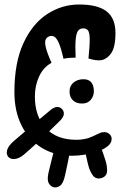

<svg xmlns="http://www.w3.org/2000/svg" viewBox="-20 -725 558 853"><path d="M300 -33Q223 -33 165.5 -68.2Q108 -103.5 76 -167Q44 -230.5 44 -316Q44 -446 83.8 -532.5Q123.5 -619 189 -662Q254.5 -705 332 -705Q414 -705 453.5 -674.5Q493 -644 493 -578Q493 -512 471 -484.5Q449 -457 421 -457Q407.5 -457 396.2 -459.2Q385 -461.5 373 -465Q379 -524 378.5 -552.5Q378 -581 370.8 -590Q363.5 -599 350 -599Q336 -599 327.8 -589.5Q319.5 -580 316.5 -552.2Q313.5 -524.5 316 -469Q302.5 -469 288.2 -467.8Q274 -466.5 262 -464Q251 -513 240.8 -535.2Q230.5 -557.5 220.5 -562.5Q210.5 -567.5 200 -564Q188 -560 183 -549.5Q178 -539 183.5 -514.8Q189 -490.5 209 -446Q173 -426.5 154 -385.8Q135 -345 135 -296Q135 -209 182.8 -156.5Q230.5 -104 319 -104Q323.5 -104 329 -104.2Q334.5 -104.5 339 -105Q346 -106 351.5 -106.8Q357 -107.5 363 -109Q369 -110.5 374.2 -112.2Q379.5 -114 384 -116Q386.5 -117 389 -118Q391.5 -119 394.2 -120.2Q397 -121.5 400 -123Q402.5 -124 405 -125.2Q407.5 -126.5 410 -127.8Q412.5 -129 415 -130Q419.5 -132.5 426.5 -135.2Q433.5 -138 443 -138Q457.5 -138 466.8 -129Q476 -120 476 -108Q476 -89.5 458.5 -75.5Q441 -61.5 413.8 -52Q386.5 -42.5 356.2 -37.8Q326 -33 300 -33ZM349 -655Q350 -650 349.5 -646Q349 -642 349 -638Q348.5 -632 342.5 -629.5Q336.5 -627 329 -626Q318.5 -624.5 312.5 -629.5Q306.5 -634.5 304 -641Q304 -645 303.5 -649Q303 -653 303 -655Q304 -662 310.2 -667Q316.5 -672 326 -672Q336 -671.5 342.2 -666.8Q348.5 -662 349 -655ZM41 -98Q78 -129.5 119.2 -164.8Q160.5 -200 203 -235Q220.5 -249.5 233.8 -249.8Q247 -250 256 -240Q265 -230.5 263.5 -217.2Q262 -204 246 -188Q219.5 -162 193.5 -136.8Q167.5 -111.5 140.8 -86.8Q114 -62 86 -38Q66 -21 46.2 -18.8Q26.5 -16.5 16 -29Q6.5 -42 12.2 -60Q18 -78 41 -98ZM344.5 -265Q318.5 -265 303.8 -279.5Q289 -294 289 -318.5Q289 -344 306.8 -358.5Q324.5 -373 351.5 -373Q374.5 -373 385.8 -358.8Q397 -344.5 397 -319.5Q397 -298 383.2 -281.5Q369.5 -265 344.5 -265ZM427 -74Q439 -43 448.2 -13.5Q457.5 16 455.5 37.5Q453.5 59 431 66Q407 73 393 55Q379 37 371.2 5.5Q363.5 -26 357 -59ZM288 -37Q283.5 -13 278.5 10Q273.5 33 269 54Q261 90.5 246.8 100.2Q232.5 110 219 107Q205.5 104 196.8 89.2Q188 74.5 196 40Q202 14.5 208 -9.2Q214 -33 220 -57ZM138 -578Q142.5 -576 145.8 -573.2Q149 -570.5 152 -568Q156.5 -564.5 155.2 -558.2Q154 -552 150 -545Q145 -536 137.5 -534Q130 -532 123 -534Q121 -535.5 118.8 -536.8Q116.5 -538 114.5 -539Q112.5 -540 111 -541Q106 -545.5 105.5 -553.8Q105 -562 111 -570Q117 -577.5 124.5 -579.8Q132 -582 138 -578Z"/></svg>

Font: Kablammo
Style: Regular
Weight: 400
Designer: Travis Kochel, Lizy Gershenzon, Daria Petrova, Ethan Cohen
Foundry: Vectro Type Foundry
Version: Version 1.002